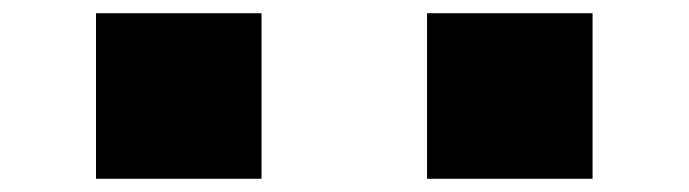

<svg xmlns="http://www.w3.org/2000/svg" viewBox="-20 -1020 1040 290"><path d="M625 -750V-1000H875V-750ZM125 -750V-1000H375V-750Z"/></svg>

Font: Picon
Style: Regular
Weight: 400
Designer: yne
Foundry: yne
Version: Version 21.02.27; git-deadbeef-release